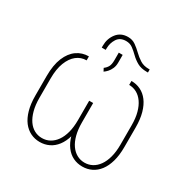

<svg xmlns="http://www.w3.org/2000/svg" viewBox="-166 -895 1053 1063"><g transform="rotate(30 360.0 -363.5)"><path d="M542 -642.1H548.8V-622.6H540.5Q504.4 -622.6 480.2 -636.2Q456.1 -649.9 437.7 -668Q419.4 -686 401.1 -699.7Q382.8 -713.4 357.9 -713.4Q319.3 -713.4 301.5 -685.5Q283.7 -657.7 283.7 -623V-614.3H258.3V-627Q258.3 -671.9 284.2 -705.1Q310.1 -738.3 356 -738.3Q383.8 -738.3 404.5 -723.6Q425.3 -709 444.6 -690.2Q463.9 -671.4 486.8 -656.7Q509.8 -642.1 542 -642.1ZM333.5 -503.9 323.7 -522.5Q338.4 -533.2 346.2 -547.6Q354 -562 354 -588.4V-637.2H378.9V-587.4Q378.9 -566.4 371.6 -549.8Q364.3 -533.2 353.8 -521.7Q343.3 -510.3 333.5 -503.9ZM221.2 -536.6V-511.2Q186 -511.2 158.4 -489.5Q130.9 -467.8 114.7 -426.3Q98.6 -384.8 98.6 -325.2V-200.2Q98.6 -155.3 107.9 -120.6Q117.2 -85.9 133.5 -62.3Q149.9 -38.6 172.4 -26.6Q194.8 -14.6 221.2 -14.6Q248 -14.6 270.5 -26.9Q293 -39.1 309.8 -62.7Q326.7 -86.4 335.9 -121.1Q345.2 -155.8 345.2 -200.7V-324.7H370.1V-200.7Q370.1 -147.5 358.9 -107.9Q347.7 -68.4 327.4 -42Q307.1 -15.6 280 -2.7Q252.9 10.3 221.2 10.3Q189.5 10.3 162.4 -2.9Q135.3 -16.1 115.2 -42.2Q95.2 -68.4 84 -107.9Q72.8 -147.5 72.8 -200.2V-325.2Q72.8 -396 92.3 -442.9Q111.8 -489.7 145.3 -513.2Q178.7 -536.6 221.2 -536.6ZM493.2 -511.2V-536.6Q525.4 -536.6 552.5 -523.4Q579.6 -510.3 599.6 -483.9Q619.6 -457.5 630.9 -417.7Q642.1 -377.9 642.1 -325.2V-200.2Q642.1 -147.5 630.9 -107.9Q619.6 -68.4 599.6 -42.2Q579.6 -16.1 552.5 -2.9Q525.4 10.3 493.2 10.3Q461.4 10.3 434.6 -2.7Q407.7 -15.6 387.7 -42Q367.7 -68.4 356.7 -107.9Q345.7 -147.5 345.7 -200.7V-324.7H370.6V-200.7Q370.6 -155.8 379.6 -121.1Q388.7 -86.4 405.3 -62.7Q421.9 -39.1 444.3 -26.9Q466.8 -14.6 493.2 -14.6Q519.5 -14.6 542 -26.6Q564.5 -38.6 581.3 -62.3Q598.1 -85.9 607.4 -120.6Q616.7 -155.3 616.7 -200.2V-325.2Q616.7 -370.1 607.4 -404.5Q598.1 -439 581.3 -462.9Q564.5 -486.8 542 -499Q519.5 -511.2 493.2 -511.2Z"/></g></svg>

Font: Roboto Condensed Thin
Style: Regular
Weight: 250
Width: 3
Designer: Christian Robertson
Foundry: Google
Version: Version 3.009; 2024